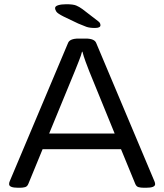

<svg xmlns="http://www.w3.org/2000/svg" viewBox="-20 -884 775 906"><path d="M66 2Q23 2 23 -15Q23 -18 23.5 -21.5Q24 -25 26 -29L301 -681Q309 -702 351 -702H384Q426 -702 434 -681L709 -28Q712 -21 712 -15Q712 2 669 2H660Q644 2 633.5 -1Q623 -4 618 -17L551 -180H181L114 -17Q109 -4 98.5 -1Q88 2 73 2ZM333 -548 212 -254H521L401 -548Q393 -568 383.5 -594Q374 -620 369 -640H367Q363 -623 352.5 -597Q342 -571 333 -548ZM428 -752Q403 -752 387.5 -757.5Q372 -763 349 -773L280 -806Q252 -820 246 -829Q240 -838 240 -846Q240 -855 255 -859.5Q270 -864 293 -864Q325 -864 339.5 -858Q354 -852 369 -841L443 -784Q450 -779 452 -774Q454 -769 454 -765Q454 -752 428 -752Z"/></svg>

Font: Asap Expanded
Style: Regular
Weight: 400
Width: 7
Designer: Pablo Cosgaya
Foundry: Omnibus-Type
Version: Version 3.001; ttfautohint (v1.8.4.7-5d5b)